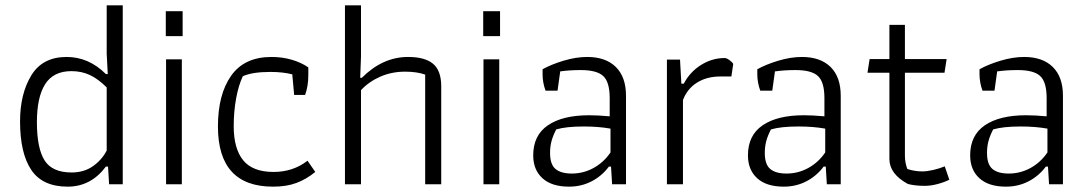

<svg xmlns="http://www.w3.org/2000/svg" viewBox="-20 -689 4068 718"><path d="M55 -235Q55 -338 97 -407Q139 -476 229 -476Q312 -476 376 -412H383L379 -488V-669H439V0H388L384 -66H376Q320 9 233 9Q139 9 97 -53.5Q55 -116 55 -235ZM379 -126V-362Q347 -394 316 -408.5Q285 -423 247 -423Q180 -423 149 -374.5Q118 -326 118 -232Q118 -135 146.5 -89.5Q175 -44 248 -44Q294 -44 327.5 -67.5Q361 -91 379 -126Z M600 -647H663V-554H600ZM601 -467H660V0H601Z M795 -216Q795 -336 844.5 -406Q894 -476 995 -476Q1036 -476 1071.5 -465.5Q1107 -455 1133 -437V-408Q1133 -367 1121 -334H1080L1073 -411Q1038 -420 991 -420Q924 -420 888 -404Q872 -370 863 -321Q854 -272 854 -217Q854 -133 889.5 -89.5Q925 -46 1003 -46Q1076 -46 1130 -88L1159 -46Q1126 -19 1089 -5Q1052 9 1001 9Q795 9 795 -216Z M1270 -669H1330V-478L1327 -398H1333Q1411 -476 1506 -476Q1569 -476 1599.5 -450.5Q1630 -425 1630 -366V0H1570V-410Q1539 -421 1495 -421Q1445 -421 1402.5 -402.5Q1360 -384 1330 -352V0H1270Z M1787 -647H1850V-554H1787ZM1788 -467H1847V0H1788Z M1974 -108Q1974 -183 2029 -220.5Q2084 -258 2183 -258Q2216 -258 2260 -254V-322Q2260 -382 2236 -404.5Q2212 -427 2152 -427Q2110 -427 2075 -422L2065 -350H2020Q2009 -381 2009 -411V-430Q2041 -448 2087.5 -462Q2134 -476 2176 -476Q2245 -476 2283 -438.5Q2321 -401 2321 -331V0H2269L2265 -66H2257Q2231 -31 2192.5 -11Q2154 9 2108 9Q2043 9 2008.5 -22.5Q1974 -54 1974 -108ZM2263 -119V-208Q2218 -216 2163 -216Q2097 -216 2060 -205Q2048 -182 2042.5 -161.5Q2037 -141 2037 -117Q2037 -74 2057.5 -57Q2078 -40 2118 -40Q2162 -40 2200 -61Q2238 -82 2263 -119Z M2474 -466H2523L2528 -376H2537Q2560 -420 2601.5 -446Q2643 -472 2690 -472Q2697 -472 2707.5 -464.5Q2718 -457 2722 -450L2715 -403H2674Q2623 -403 2586.5 -380Q2550 -357 2534 -315V0H2474Z M2777 -108Q2777 -183 2832 -220.5Q2887 -258 2986 -258Q3019 -258 3063 -254V-322Q3063 -382 3039 -404.5Q3015 -427 2955 -427Q2913 -427 2878 -422L2868 -350H2823Q2812 -381 2812 -411V-430Q2844 -448 2890.5 -462Q2937 -476 2979 -476Q3048 -476 3086 -438.5Q3124 -401 3124 -331V0H3072L3068 -66H3060Q3034 -31 2995.5 -11Q2957 9 2911 9Q2846 9 2811.5 -22.5Q2777 -54 2777 -108ZM3066 -119V-208Q3021 -216 2966 -216Q2900 -216 2863 -205Q2851 -182 2845.5 -161.5Q2840 -141 2840 -117Q2840 -74 2860.5 -57Q2881 -40 2921 -40Q2965 -40 3003 -61Q3041 -82 3066 -119Z M3375 -1Q3306 -39 3306 -94V-417H3224L3232 -468H3306V-596H3364V-468H3520L3512 -417H3364V-107Q3364 -81 3373 -57Q3401 -48 3429 -48Q3447 -48 3470.5 -53.5Q3494 -59 3513 -67L3530 -17Q3513 -8 3487 -1Q3461 6 3439 6Q3402 6 3375 -1Z M3608 -108Q3608 -183 3663 -220.5Q3718 -258 3817 -258Q3850 -258 3894 -254V-322Q3894 -382 3870 -404.5Q3846 -427 3786 -427Q3744 -427 3709 -422L3699 -350H3654Q3643 -381 3643 -411V-430Q3675 -448 3721.5 -462Q3768 -476 3810 -476Q3879 -476 3917 -438.5Q3955 -401 3955 -331V0H3903L3899 -66H3891Q3865 -31 3826.5 -11Q3788 9 3742 9Q3677 9 3642.5 -22.5Q3608 -54 3608 -108ZM3897 -119V-208Q3852 -216 3797 -216Q3731 -216 3694 -205Q3682 -182 3676.5 -161.5Q3671 -141 3671 -117Q3671 -74 3691.5 -57Q3712 -40 3752 -40Q3796 -40 3834 -61Q3872 -82 3897 -119Z"/></svg>

Font: Athiti
Style: Regular
Weight: 400
Designer: CadsonDemak Team
Foundry: CadsonDemak
Version: Version 1.032